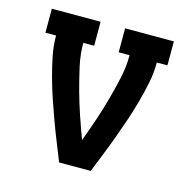

<svg xmlns="http://www.w3.org/2000/svg" viewBox="-83 -600 667 681"><g transform="rotate(15 250.0 -260.0)"><path d="M192 0Q178 -35 164 -70Q150 -105 137 -140.5Q124 -176 112 -211.5Q100 -247 90 -283.5Q80 -320 72.5 -357Q65 -394 65 -432H26V-520H205V-432H165Q165 -389 174.5 -346.5Q184 -304 195.5 -262Q207 -220 221 -179Q235 -138 250 -98Q265 -138 279 -179Q293 -220 304.5 -262Q316 -304 325.5 -346.5Q335 -389 335 -432H295V-520H474V-432H435Q435 -394 427.5 -357Q420 -320 410 -283.5Q400 -247 388 -211.5Q376 -176 363 -140.5Q350 -105 336 -70Q322 -35 308 0Z"/></g></svg>

Font: Iosevka Curly Slab Semibold
Style: Regular
Weight: 600
Monospace: yes
Designer: Belleve Invis
Foundry: Belleve Invis
Version: Version 22.1.2; ttfautohint (v1.8.4)